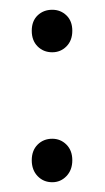

<svg xmlns="http://www.w3.org/2000/svg" viewBox="-20 -366 214 393"><path d="M87 -346Q104 -346 116 -334.5Q128 -323 128 -303Q128 -283 116 -271Q104 -259 87 -259Q69 -259 57 -271Q45 -283 45 -303Q45 -323 57 -334.5Q69 -346 87 -346ZM87 -82Q104 -82 116 -70Q128 -58 128 -38Q128 -18 116 -5.5Q104 7 87 7Q69 7 57 -5.5Q45 -18 45 -38Q45 -58 57 -70Q69 -82 87 -82Z"/></svg>

Font: Mukta Malar Light
Style: Regular
Weight: 300
Designer: Aadarsh Rajan, Girish Dalvi, Yashodeep Gholap
Foundry: Ek Type
Version: Version 2.538;PS 1.000;hotconv 16.6.51;makeotf.lib2.5.65220;